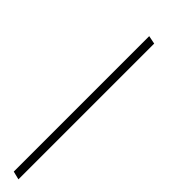

<svg xmlns="http://www.w3.org/2000/svg" viewBox="-49 -95 437 437"><g transform="rotate(-45 169.0 123.0)"><path d="M-90 133H347L351 113H-85Z"/></g></svg>

Font: Noto Serif Display SemiCondensed Black
Style: Italic
Weight: 900
Width: 4
Italic angle: -12°
Designer: Monotype Design Team
Foundry: Monotype Imaging Inc.
Version: Version 2.009